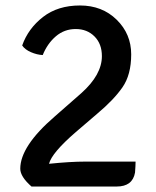

<svg xmlns="http://www.w3.org/2000/svg" viewBox="-20 -681 570 701"><path d="M475 -91Q475 -77 473 -51Q464 0 406 0H95Q54 -36 54 -65Q54 -147 179 -255L277 -341Q352 -408 352 -476Q352 -521 325 -548Q298 -575 256.5 -575Q215 -575 184 -548.5Q153 -522 136 -480Q115 -481 93 -490.5Q71 -500 61 -515Q83 -577 137 -619Q191 -661 272 -661Q353 -661 406 -609Q459 -557 459 -482.5Q459 -408 427 -362Q395 -316 334 -265L257 -199Q169 -123 159 -83Q237 -91 291 -91Z"/></svg>

Font: Signika
Style: Regular
Weight: 400
Designer: Anna Giedrys
Foundry: Anna Giedrys
Version: Version 1.001